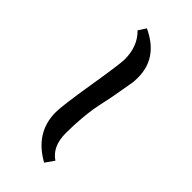

<svg xmlns="http://www.w3.org/2000/svg" viewBox="25 -609 552 552"><g transform="rotate(-45 301.0 -333.0)"><path d="M87 -284 60 -303Q104 -382 186 -382Q213 -382 314 -365.5Q415 -349 434 -349Q487 -349 519 -382L542 -367Q504 -285 424 -285Q409 -285 403 -286L346 -296Q333 -298 308 -303.5Q283 -309 268 -311.5Q253 -314 225 -316.5Q197 -319 164 -319Q110 -319 87 -284Z"/></g></svg>

Font: Tenor Sans
Style: Regular
Weight: 400
Designer: Denis Masharov
Foundry: Denis Masharov
Version: Version 1.1